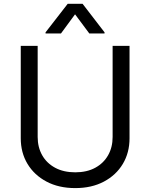

<svg xmlns="http://www.w3.org/2000/svg" viewBox="-20 -966 781 998"><path d="M565.4 -727.5H653.3V-247.1Q653.3 -172.4 618.4 -114Q583.5 -55.7 520 -22Q456.5 11.7 371.1 11.7Q285.6 11.7 221.9 -22Q158.2 -55.7 123 -114Q87.9 -172.4 87.9 -247.1V-727.5H175.8V-253.9Q175.8 -200.7 199.2 -159.2Q222.7 -117.7 266.6 -94Q310.5 -70.3 371.1 -70.3Q431.6 -70.3 475.1 -94Q518.6 -117.7 542 -159.2Q565.4 -200.7 565.4 -253.9ZM444.3 -792 370.1 -891.6 296.9 -792H216.8V-797.9L332 -946.3H409.2L523.4 -797.9V-792Z"/></svg>

Font: Inter V
Style: Weight 400 Optical size 14.0
Weight: 400
Designer: Rasmus Andersson
Foundry: rsms
Version: Version 4.000;git-4fc901f